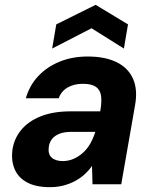

<svg xmlns="http://www.w3.org/2000/svg" viewBox="-20 -763 635 795"><path d="M187 12Q128 12 91.5 -8Q55 -28 40.5 -63Q26 -98 31 -139Q37 -187 67 -224Q97 -261 149 -281.5Q201 -302 273 -302H395Q402 -341 398.5 -366Q395 -391 377 -403.5Q359 -416 323 -416Q287 -416 260.5 -401Q234 -386 223 -356H87Q102 -409 138 -447.5Q174 -486 226.5 -507.5Q279 -529 343 -529Q415 -529 463 -505.5Q511 -482 531 -436.5Q551 -391 539 -326L482 0H363L361 -76Q347 -56 329 -40Q311 -24 289 -12.5Q267 -1 241.5 5.5Q216 12 187 12ZM240 -96Q263 -96 284 -105Q305 -114 323 -130Q341 -146 353.5 -168Q366 -190 374 -215V-217H275Q247 -217 227 -209.5Q207 -202 195.5 -187.5Q184 -173 182 -154Q178 -125 194 -110.5Q210 -96 240 -96ZM196 -562 213 -662 376 -743 510 -662 493 -562 359 -646Z"/></svg>

Font: DM Sans 11pt ExtraBold
Style: Italic
Weight: 800
Italic angle: -10°
Version: Version 4.004;gftools[0.9.30]